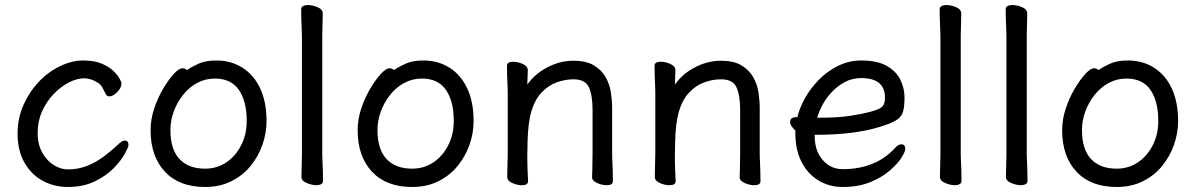

<svg xmlns="http://www.w3.org/2000/svg" viewBox="-20 -727 4764 765"><path d="M477 -167Q492 -167 492 -149Q492 -141 477.5 -114.5Q463 -88 433.5 -57.5Q404 -27 358 -4.5Q312 18 250 18Q196 18 150.5 -6.5Q105 -31 77.5 -79Q50 -127 50 -195Q50 -255 73 -307.5Q96 -360 133.5 -400Q171 -440 218.5 -463Q266 -486 310.5 -486Q355 -486 384 -474Q413 -462 430.5 -445.5Q448 -429 456 -414.5Q464 -400 464 -395Q464 -377 447 -360Q430 -343 416 -343Q406 -343 402 -351Q395 -365 388 -378Q382 -389 372 -396Q344 -415 315 -415Q286 -415 253.5 -398Q221 -381 193 -351.5Q165 -322 147.5 -283Q130 -244 130 -197.5Q130 -151 149 -118Q168 -85 195.5 -68.5Q223 -52 250 -52Q292 -52 328 -66.5Q364 -81 395 -104.5Q426 -128 449 -150Q466 -167 477 -167Z M842 -486Q901 -486 946.5 -457Q992 -428 1017 -374Q1042 -320 1042 -245Q1042 -197 1026 -151Q1010 -105 979 -66.5Q948 -28 902 -5Q856 18 797 18Q694 18 637 -43Q580 -104 580 -208Q580 -252 594.5 -295Q609 -338 630 -373.5Q651 -409 672 -432Q693 -455 707 -455Q717 -455 725 -448Q744 -461 771.5 -473.5Q799 -486 842 -486ZM797 -55Q844 -55 881 -79.5Q918 -104 940.5 -147.5Q963 -191 963 -245Q963 -323 932 -368.5Q901 -414 836 -414Q798 -414 765.5 -396.5Q733 -379 709 -348.5Q685 -318 672 -282Q659 -246 659 -209Q659 -132 695 -93.5Q731 -55 797 -55Z M1183 -109V-584Q1183 -594 1182 -615Q1180 -657 1180 -691Q1180 -700 1190 -704Q1197 -707 1206 -707Q1224 -707 1244 -699Q1266 -690 1266 -673Q1266 -666 1265 -631Q1264 -596 1264 -584V-109Q1264 -103 1265 -83Q1267 -41 1267 -5Q1267 4 1257 8Q1250 11 1241 11Q1224 11 1204 3Q1181 -6 1181 -22Q1181 -31 1182 -66.5Q1183 -102 1183 -109Z M1667 -486Q1726 -486 1771.5 -457Q1817 -428 1842 -374Q1867 -320 1867 -245Q1867 -197 1851 -151Q1835 -105 1804 -66.5Q1773 -28 1727 -5Q1681 18 1622 18Q1519 18 1462 -43Q1405 -104 1405 -208Q1405 -252 1419.5 -295Q1434 -338 1455 -373.5Q1476 -409 1497 -432Q1518 -455 1532 -455Q1542 -455 1550 -448Q1569 -461 1596.5 -473.5Q1624 -486 1667 -486ZM1622 -55Q1669 -55 1706 -79.5Q1743 -104 1765.5 -147.5Q1788 -191 1788 -245Q1788 -323 1757 -368.5Q1726 -414 1661 -414Q1623 -414 1590.5 -396.5Q1558 -379 1534 -348.5Q1510 -318 1497 -282Q1484 -246 1484 -209Q1484 -132 1520 -93.5Q1556 -55 1622 -55Z M2081 -108V-92Q2081 -63 2084 -5Q2084 11 2059 11Q2042 11 2023 3Q2001 -6 2001 -22Q2001 -30 2002 -70.5Q2003 -111 2003 -118V-361Q2003 -371 2002 -391Q2000 -432 2000 -465Q2000 -481 2025 -481Q2042 -481 2061 -473Q2083 -464 2083 -447Q2082 -409 2081 -390Q2111 -432 2156 -456Q2208 -485 2265 -485Q2315 -485 2345.5 -467Q2376 -449 2392.5 -420.5Q2409 -392 2414 -359Q2419 -326 2419 -296V-108Q2419 -103 2420 -82Q2422 -41 2422 -5Q2422 11 2397 11Q2380 11 2361 3Q2339 -6 2339 -21V-22Q2340 -38 2340 -49L2341 -118V-290Q2341 -347 2326 -380Q2311 -411 2265 -411Q2232 -411 2198.5 -399Q2165 -387 2138 -358.5Q2111 -330 2097 -283Q2084 -238 2082 -163Q2082 -131 2081 -108Z M2669 -108V-92Q2669 -63 2672 -5Q2672 11 2647 11Q2630 11 2611 3Q2589 -6 2589 -22Q2589 -30 2590 -70.5Q2591 -111 2591 -118V-361Q2591 -371 2590 -391Q2588 -432 2588 -465Q2588 -481 2613 -481Q2630 -481 2649 -473Q2671 -464 2671 -447Q2670 -409 2669 -390Q2699 -432 2744 -456Q2796 -485 2853 -485Q2903 -485 2933.5 -467Q2964 -449 2980.5 -420.5Q2997 -392 3002 -359Q3007 -326 3007 -296V-108Q3007 -103 3008 -82Q3010 -41 3010 -5Q3010 11 2985 11Q2968 11 2949 3Q2927 -6 2927 -21V-22Q2928 -38 2928 -49L2929 -118V-290Q2929 -347 2914 -380Q2899 -411 2853 -411Q2820 -411 2786.5 -399Q2753 -387 2726 -358.5Q2699 -330 2685 -283Q2672 -238 2670 -163Q2670 -131 2669 -108Z M3412 -486Q3476 -486 3514 -464Q3552 -442 3568 -408Q3584 -374 3584 -338.5Q3584 -303 3578 -282Q3572 -261 3551 -248Q3530 -235 3484 -221Q3383 -190 3233 -190H3226V-186Q3226 -126 3258 -89.5Q3290 -53 3337 -53Q3467 -53 3544 -135Q3558 -152 3571 -152Q3587 -152 3587 -134Q3587 -123 3572 -99Q3557 -75 3526 -48Q3495 -21 3448 -1.5Q3401 18 3337 18Q3284 18 3241 -8Q3198 -34 3173.5 -82Q3149 -130 3149 -196V-207Q3141 -214 3134.5 -223.5Q3128 -233 3128 -241Q3128 -260 3153 -260Q3154 -260 3157 -260Q3165 -295 3186 -333.5Q3207 -372 3240.5 -407Q3274 -442 3318 -464Q3362 -486 3412 -486ZM3236 -258H3248Q3321 -258 3371 -266Q3421 -274 3453 -283Q3488 -293 3497 -304Q3506 -315 3506 -338Q3506 -416 3411 -416Q3376 -416 3346 -400Q3316 -384 3293 -359Q3270 -334 3256 -307Q3242 -280 3236 -258Z M3727 -109V-584Q3727 -594 3726 -615Q3724 -657 3724 -691Q3724 -700 3734 -704Q3741 -707 3750 -707Q3768 -707 3788 -699Q3810 -690 3810 -673Q3810 -666 3809 -631Q3808 -596 3808 -584V-109Q3808 -103 3809 -83Q3811 -41 3811 -5Q3811 4 3801 8Q3794 11 3785 11Q3768 11 3748 3Q3725 -6 3725 -22Q3725 -31 3726 -66.5Q3727 -102 3727 -109Z M3990 -109V-584Q3990 -594 3989 -615Q3987 -657 3987 -691Q3987 -700 3997 -704Q4004 -707 4013 -707Q4031 -707 4051 -699Q4073 -690 4073 -673Q4073 -666 4072 -631Q4071 -596 4071 -584V-109Q4071 -103 4072 -83Q4074 -41 4074 -5Q4074 4 4064 8Q4057 11 4048 11Q4031 11 4011 3Q3988 -6 3988 -22Q3988 -31 3989 -66.5Q3990 -102 3990 -109Z M4474 -486Q4533 -486 4578.5 -457Q4624 -428 4649 -374Q4674 -320 4674 -245Q4674 -197 4658 -151Q4642 -105 4611 -66.5Q4580 -28 4534 -5Q4488 18 4429 18Q4326 18 4269 -43Q4212 -104 4212 -208Q4212 -252 4226.5 -295Q4241 -338 4262 -373.5Q4283 -409 4304 -432Q4325 -455 4339 -455Q4349 -455 4357 -448Q4376 -461 4403.5 -473.5Q4431 -486 4474 -486ZM4429 -55Q4476 -55 4513 -79.5Q4550 -104 4572.5 -147.5Q4595 -191 4595 -245Q4595 -323 4564 -368.5Q4533 -414 4468 -414Q4430 -414 4397.5 -396.5Q4365 -379 4341 -348.5Q4317 -318 4304 -282Q4291 -246 4291 -209Q4291 -132 4327 -93.5Q4363 -55 4429 -55Z"/></svg>

Font: Moon Stars Kai
Style: Bold
Weight: 700
Designer: GuiWonder
Version: Version 1.101